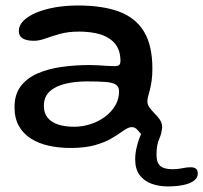

<svg xmlns="http://www.w3.org/2000/svg" viewBox="-20 -485 733 692"><path d="M233.6 48.3Q193 48.3 156.7 40.4Q120.3 32.5 92.3 15Q64.2 -2.5 48.3 -30.6Q32.3 -58.7 32.3 -98.9Q32.3 -144.9 55 -174.5Q77.6 -204.1 116.3 -220.7Q154.9 -237.4 203.5 -244Q252.1 -250.6 304 -250.6Q320 -250.6 336.6 -249.5Q353.2 -248.4 367.7 -247.5Q382.2 -246.6 392.1 -246.6Q404.9 -246.6 409.5 -250.8Q414.1 -255.1 414.1 -265.6Q414.1 -284.8 409.3 -299.9Q404.5 -314.9 395.5 -326.4Q386.5 -337.9 374 -345.9Q354.1 -359.4 325.7 -365.2Q297.4 -371.1 264.9 -371.1Q226.4 -371.1 196.8 -363Q167.2 -354.8 144.2 -346.4Q121.2 -338 102 -338Q75.8 -338 61.8 -346.6Q47.8 -355.1 47.8 -373.9Q47.8 -393.3 64.3 -410Q80.8 -426.6 110 -439.1Q139.2 -451.5 178.1 -458.4Q217 -465.2 261.2 -465.2Q349.6 -465.2 409.2 -443.1Q468.8 -420.9 499 -371.1Q529.2 -321.3 529.2 -237.6Q529.2 -212.7 526.5 -194Q523.8 -175.3 520.2 -161.6Q516.7 -147.9 514 -137.9Q511.2 -127.8 511.2 -119.7Q511.2 -107.5 519.2 -96.8Q527.1 -86.1 537.8 -75.5Q548.4 -65 556.4 -53.2Q564.3 -41.5 564.3 -27.1Q564.3 -5.4 550.3 3.9Q536.2 13.3 519.6 13.3Q503.8 13.3 493.7 3.2Q483.7 -6.9 475.3 -16.9Q466.9 -26.9 455.1 -26.9Q448.1 -26.9 439.8 -23Q431.6 -19.1 419.3 -10.3Q404.7 0.5 381.2 14.2Q357.8 28 322 38.2Q286.2 48.3 233.6 48.3ZM246.9 -28.2Q277.8 -28.2 306.8 -37.7Q335.8 -47.2 358.9 -64.5Q382 -81.8 395.6 -105Q409.1 -128.2 409.1 -155.4Q409.1 -172.4 397.7 -180Q386.2 -187.6 360.9 -189.6Q335.5 -191.6 293.2 -191.6Q252.1 -191.6 216.6 -183.4Q181.1 -175.1 159.6 -155.9Q138.1 -136.6 138.1 -103.4Q138.1 -77.9 151.2 -61.3Q164.2 -44.8 188.6 -36.5Q212.9 -28.2 246.9 -28.2ZM584.8 186.9Q553.6 186.9 526.7 177.4Q499.8 167.8 483.5 146.3Q467.2 124.9 467.2 89.1Q467.2 65.6 474.4 38.4Q481.6 11.2 492.8 -10.9Q502.4 -28.4 511.9 -37.3Q521.3 -46.3 537.2 -46.3Q551.9 -46.3 557.7 -39.7Q563.4 -33.1 563.4 -23.6Q563.4 -5.5 553.8 15.7Q544.1 36.8 544.1 72.4Q544.1 93.7 551.1 105.2Q558.2 116.6 571.7 120.8Q585.1 124.9 604.2 124.9Q620.1 124.9 636.8 121.4Q653.6 117.8 667.2 117.8Q679.1 117.8 686 122.8Q692.8 127.8 692.8 140.6Q692.8 156.4 678.3 166.8Q663.8 177.2 639.3 182.1Q614.9 186.9 584.8 186.9Z"/></svg>

Font: Gluten Thin
Style: Regular
Weight: 100
Designer: Tyler Finck
Foundry: Etcetera Type Company
Version: Version 1.300